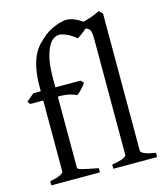

<svg xmlns="http://www.w3.org/2000/svg" viewBox="-113 -844 807 931"><g transform="rotate(-15 291.0 -378.5)"><path d="M340.3 0V-21Q361.3 -24.4 375.5 -28.1Q389.6 -31.7 397.9 -35.4Q406.2 -39.1 409.9 -43Q413.6 -46.9 413.6 -50.8V-632.8Q413.6 -654.8 410.6 -667Q407.7 -679.2 399.9 -685.1Q394 -689.5 385.7 -691.9Q380.9 -687 375 -682.1Q365.2 -673.8 354.7 -666.5Q344.2 -659.2 336.9 -655.8Q325.2 -666 313.2 -673.6Q301.3 -681.2 290.3 -686Q279.3 -690.9 269.8 -693.4Q260.3 -695.8 253.9 -695.8Q241.2 -695.8 226.8 -687.3Q212.4 -678.7 200 -656.2Q187.5 -633.8 179.2 -595.2Q170.9 -556.6 170.9 -496.1V-454.1H296.9L311 -439.9Q306.6 -433.1 300 -425.3Q293.5 -417.5 286.9 -410.6Q280.3 -403.8 273.9 -398.2Q267.6 -392.6 263.2 -390.6Q252 -396.5 231 -402.1Q210 -407.7 170.9 -407.7V-49.8Q170.9 -46.9 176 -43.9Q181.2 -41 193.4 -37.8Q205.6 -34.7 224.9 -30.5Q244.1 -26.4 272.9 -21V0H29.3V-21Q63 -26.9 80.3 -35.4Q97.7 -43.9 97.7 -49.8V-407.7H32.2L22 -421.4L60.1 -454.1H97.7V-469.2Q97.7 -526.9 105.5 -566.2Q113.3 -605.5 126.7 -632.6Q140.1 -659.7 157.7 -678Q175.3 -696.3 194.8 -711.9Q208 -722.7 223.6 -731Q239.3 -739.3 254.6 -745.1Q270 -751 283.9 -753.9Q297.9 -756.8 307.1 -756.8Q322.3 -756.8 338.4 -751Q354.5 -745.1 367.7 -737.3Q377.4 -731.9 385.3 -726.1Q397.9 -729.5 409.7 -732.9Q439 -741.2 469.2 -756.8L486.8 -740.2V-50.8Q486.8 -43.5 503.4 -35.6Q520 -27.8 560.1 -21V0Z"/></g></svg>

Font: Gentium Plus Am
Style: Regular
Weight: 400
Designer: J. Victor Gaultney, Annie Olsen, Iska Routamaa, Becca Hirsbrunner
Foundry: SIL International
Version: Version 5.000